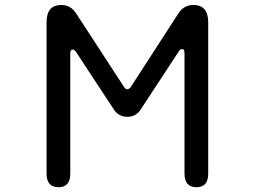

<svg xmlns="http://www.w3.org/2000/svg" viewBox="-20 -742 1040 783"><path d="M499 -377.9Q506.8 -377.9 513.7 -387.7L707 -686.5Q729.5 -721.7 768.6 -721.7Q829.1 -721.7 829.1 -651.4V-34.2Q829.1 21.5 781.2 21.5Q732.4 21.5 732.4 -34.2V-525.4Q732.4 -542 722.7 -542Q715.8 -542 709 -532.2L552.7 -293.9Q533.2 -265.6 499 -265.6Q464.8 -265.6 445.3 -293.9L290 -530.3Q283.2 -540 276.4 -540Q266.6 -540 266.6 -523.4V-34.2Q266.6 21.5 218.8 21.5Q169.9 21.5 169.9 -34.2V-651.4Q169.9 -721.7 230.5 -721.7Q268.6 -721.7 291 -686.5L486.3 -386.7Q492.2 -377.9 499 -377.9Z"/></svg>

Font: jf-openhuninn-1.1
Style: Regular
Weight: 400
Designer: [Kosugi Maru]
      Designed by Motoya company      

      [Varela Round]
      Joe Prince(Latin component); Avraham Co
Foundry: justfont CO.,LTD.
Version: 1.1